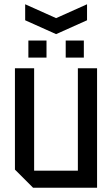

<svg xmlns="http://www.w3.org/2000/svg" viewBox="-20 -880 525 900"><path d="M435 -560V0H135L50 -85V-560H140V-80H345V-560ZM113 -610V-690H198V-610ZM288 -610V-690H373V-610ZM388 -860V-785L243 -720L98 -785V-860L243 -795Z"/></svg>

Font: Tektur SemiCondensed
Style: Regular
Weight: 400
Width: 4
Designer: Adam Jagosz
Foundry: Adam Jagosz
Version: Version 1.005;gftools[0.9.30]